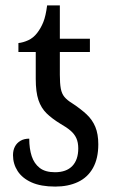

<svg xmlns="http://www.w3.org/2000/svg" viewBox="-20 -679 422 709"><path d="M184 10Q131 10 96.5 -5.5Q62 -21 45 -47.5Q28 -74 28 -106Q28 -124 35 -137.5Q42 -151 55.5 -159Q69 -167 88 -167Q88 -130 97 -102.5Q106 -75 126.5 -59Q147 -43 183 -43Q225 -43 247 -66Q269 -89 269 -131Q269 -153 262 -168.5Q255 -184 240.5 -196.5Q226 -209 203 -222Q172 -241 152 -260.5Q132 -280 122 -309.5Q112 -339 112 -388V-487H48V-520Q66 -522 84.5 -530.5Q103 -539 117 -557Q131 -575 140 -597.5Q149 -620 154 -659H201V-536H312V-487H201V-403Q201 -371 204.5 -352Q208 -333 218 -321Q228 -309 246 -298Q278 -277 299.5 -257Q321 -237 332 -210.5Q343 -184 343 -146Q343 -94 323.5 -59Q304 -24 268 -7Q232 10 184 10Z"/></svg>

Font: Noto Serif Condensed
Style: Regular
Weight: 400
Width: 3
Designer: Monotype Design Team
Foundry: Monotype Imaging Inc.
Version: Version 2.015